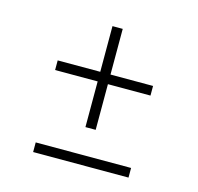

<svg xmlns="http://www.w3.org/2000/svg" viewBox="-74 -598 616 597"><g transform="rotate(15 234.5 -299.0)"><path d="M81 -78V-109H388V-78ZM388 -373V-342H251V-195H218V-342H81V-373H218V-520H251V-373Z"/></g></svg>

Font: Raleway Thin ExtraLight
Style: Regular
Weight: 250
Version: Version 4.026